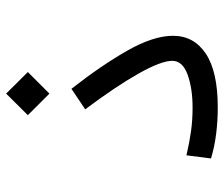

<svg xmlns="http://www.w3.org/2000/svg" viewBox="-72 -656 730 626"><g transform="rotate(-90 293.0 -343.0)"><path d="M255.9 2Q211.9 2 170.2 -3.2Q128.4 -8.3 89.4 -20L99.6 -100.1Q141.6 -90.3 178.2 -85.2Q214.8 -80.1 254.9 -80.1Q317.9 -80.1 362.8 -96.4Q407.7 -112.8 407.7 -146.5Q407.7 -182.6 365.5 -257.3Q323.2 -332 249.5 -430.2L316.4 -475.1Q393.6 -376.5 441.4 -292Q489.3 -207.5 489.3 -144Q489.3 -75.7 430.9 -36.9Q372.6 2 255.9 2ZM300.8 -546.9 230.5 -617.2 300.8 -688 371.1 -617.2Z"/></g></svg>

Font: Cascadia Mono SemiLight
Style: Regular
Weight: 350
Monospace: yes
Designer: Aaron Bell
Foundry: Saja Typeworks
Version: Version 2404.023; ttfautohint (v1.8.4)